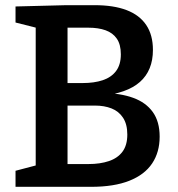

<svg xmlns="http://www.w3.org/2000/svg" viewBox="-20 -722 686 742"><path d="M367 -351 375 -363Q445 -362 494.5 -344Q544 -326 570.5 -289Q597 -252 597 -194Q597 -134 568 -90.5Q539 -47 480 -23.5Q421 0 332 0H40V-62L135 -87L118 -62V-637L139 -610L40 -635V-697L236 -702H346Q419 -702 469 -683Q519 -664 545 -625.5Q571 -587 571 -529Q571 -450 521 -405.5Q471 -361 367 -351ZM322 -615H221L241 -634V-383L221 -401H299Q344 -401 377 -412Q410 -423 428.5 -447.5Q447 -472 447 -512Q447 -550 431.5 -572.5Q416 -595 388 -605Q360 -615 322 -615ZM322 -88Q367 -88 401 -99.5Q435 -111 453.5 -136Q472 -161 472 -202Q472 -242 455.5 -267Q439 -292 411 -303Q383 -314 347 -314H221L241 -336V-68L221 -88Z"/></svg>

Font: Bitter Thin SemiBold
Style: Regular
Weight: 600
Version: Version 2.002